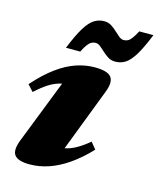

<svg xmlns="http://www.w3.org/2000/svg" viewBox="-107 -767 711 858"><g transform="rotate(15 248.5 -338.0)"><path d="M45 -80 177.5 -418.5 215.5 -375.5Q181 -376.5 153.5 -370Q126 -363.5 99.5 -346.8Q73 -330 41 -301L14.5 -330Q62.5 -384.5 107.8 -417.5Q153 -450.5 196.2 -465Q239.5 -479.5 281 -479.5Q342.5 -479.5 358.8 -456.5Q375 -433.5 355.5 -385L223 -39.5L181.5 -91Q217 -89.5 244.8 -95.2Q272.5 -101 298.2 -115.8Q324 -130.5 353.5 -155L378.5 -124.5Q332 -75.5 287 -44.8Q242 -14 198.2 0.5Q154.5 15 111.5 15Q58 15 41.2 -6.8Q24.5 -28.5 45 -80ZM497 -686Q471 -621.5 449.8 -587.2Q428.5 -553 407.8 -540.2Q387 -527.5 362 -527.5Q343.5 -527.5 329.2 -536.2Q315 -545 302.8 -556.5Q290.5 -568 279.5 -577Q268.5 -586 257 -586Q246.5 -586 237.8 -581.2Q229 -576.5 220 -564.5Q211 -552.5 200 -530.5H134Q160 -595 181.2 -629.2Q202.5 -663.5 223.5 -676.5Q244.5 -689.5 269.5 -689.5Q288 -689.5 302.2 -680.5Q316.5 -671.5 328.5 -660Q340.5 -648.5 351.5 -639.5Q362.5 -630.5 374 -630.5Q385 -630.5 393.5 -635.2Q402 -640 411 -652Q420 -664 431.5 -686Z"/></g></svg>

Font: Newsreader ExtraBold
Style: Italic
Weight: 800
Italic angle: -17°
Designer: Hugues Gentile
Foundry: Production Type
Version: Version 1.003